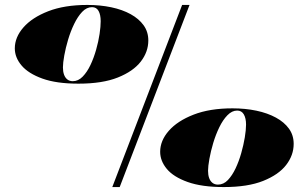

<svg xmlns="http://www.w3.org/2000/svg" viewBox="-20 -743 1250 778"><path d="M887 15Q798 15 740.5 -5.5Q683 -26 656 -58.5Q629 -91 629 -128Q629 -173 664 -213Q699 -253 764.5 -278.5Q830 -304 922 -304Q974 -304 1019 -294.5Q1064 -285 1098 -266.5Q1132 -248 1151 -221.5Q1170 -195 1170 -160Q1170 -114 1139.5 -74.5Q1109 -35 1046.5 -10Q984 15 887 15ZM863 5Q886 5 903.5 -13.5Q921 -32 934.5 -60.5Q948 -89 957.5 -122.5Q967 -156 972 -186.5Q977 -217 977 -238Q977 -264 968 -279.5Q959 -295 941 -295Q920 -295 901.5 -276Q883 -257 868.5 -227Q854 -197 844 -163.5Q834 -130 828.5 -99.5Q823 -69 823 -51Q823 -34 827.5 -21.5Q832 -9 841 -2Q850 5 863 5ZM298 -404Q209 -404 152 -424.5Q95 -445 67.5 -477.5Q40 -510 40 -547Q40 -592 75 -632Q110 -672 175.5 -697.5Q241 -723 334 -723Q386 -723 431 -713.5Q476 -704 509.5 -685.5Q543 -667 562 -640.5Q581 -614 581 -579Q581 -533 550.5 -493.5Q520 -454 457.5 -429Q395 -404 298 -404ZM275 -414Q297 -414 315 -432.5Q333 -451 346.5 -479.5Q360 -508 369.5 -541.5Q379 -575 383.5 -605.5Q388 -636 388 -657Q388 -683 379.5 -698.5Q371 -714 353 -714Q331 -714 313 -695Q295 -676 280.5 -646Q266 -616 256 -582.5Q246 -549 240.5 -518.5Q235 -488 235 -470Q235 -453 239.5 -440.5Q244 -428 253 -421Q262 -414 275 -414ZM435 15 718 -723H748L465 15Z"/></svg>

Font: Kalnia SemiExpanded
Style: Bold
Weight: 700
Width: 6
Designer: Frida Medrano
Foundry: Frida Medrano
Version: Version 1.105